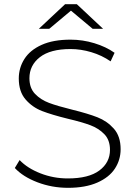

<svg xmlns="http://www.w3.org/2000/svg" viewBox="-20 -895 649 920"><path d="M51 -90 74 -128Q111 -89 173.5 -64.5Q236 -40 305 -40Q405 -40 456 -78Q507 -116 507 -177Q507 -224 480 -252Q453 -280 413 -295Q373 -310 305 -326Q228 -345 181.5 -363Q135 -381 102.5 -418.5Q70 -456 70 -519Q70 -570 97 -612.5Q124 -655 179.5 -680Q235 -705 318 -705Q376 -705 432 -688Q488 -671 529 -642L510 -601Q468 -630 417.5 -645Q367 -660 318 -660Q221 -660 171 -621Q121 -582 121 -520Q121 -473 148 -445Q175 -417 215 -402Q255 -387 324 -370Q401 -351 447 -333Q493 -315 525.5 -278.5Q558 -242 558 -180Q558 -129 530.5 -87Q503 -45 446 -20Q389 5 306 5Q229 5 159.5 -21.5Q90 -48 51 -90ZM292 -875H348L474 -757H424L320 -844L216 -757H166Z"/></svg>

Font: Goldbeck Next Light
Style: Regular
Weight: 300
Designer: Julieta Ulanovsky
Foundry: Julieta Ulanovsky
Version: Version 7.200